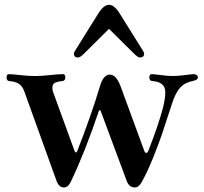

<svg xmlns="http://www.w3.org/2000/svg" viewBox="-20 -782 860 811"><path d="M292 -554.7Q292 -559.1 295.9 -565.9L395 -724.6Q418 -761.7 440.4 -761.7Q462.9 -761.7 485.8 -724.6L585 -565.9Q588.9 -559.1 588.9 -554.7Q588.9 -547.9 584.5 -543.5Q580.1 -539.1 572.3 -539.1Q562.5 -539.1 547.9 -553.7L441.4 -659.2H439.5L333 -553.7Q318.4 -539.1 308.6 -539.1Q300.8 -539.1 296.4 -543.5Q292 -547.9 292 -554.7ZM7.8 -455.1Q7.8 -468.8 17.6 -468.8Q28.3 -468.8 65.4 -464.8Q99.6 -460.9 127.9 -460.9Q155.8 -460.9 189.9 -464.8Q227.1 -468.8 246.1 -468.8Q255.9 -468.8 255.9 -455.1Q255.9 -440.9 243.2 -439.5Q232.9 -438.5 227.5 -437.5Q222.2 -436.5 214.8 -433.6Q207.5 -430.7 204.3 -424.8Q201.2 -418.9 201.2 -409.7Q201.2 -400.4 205.6 -389.6L294.9 -144.5Q297.4 -138.2 300.3 -138.2Q303.7 -138.2 306.6 -144.5Q366.2 -297.4 401.9 -417Q416.5 -466.8 443.8 -466.8Q471.2 -466.8 489.7 -416.5L590.3 -142.6Q592.8 -136.2 597.7 -136.2Q602.5 -136.2 606 -143.6Q648.9 -252.9 668 -325.2Q678.2 -365.2 678.2 -392.6Q678.2 -435.5 624.5 -439.5Q610.8 -439.9 610.8 -455.1Q610.8 -468.8 621.6 -468.8Q628.9 -468.8 660.2 -464.8Q690.9 -460.9 710.4 -460.9Q730 -460.9 760.7 -464.8Q792 -468.8 799.3 -468.8Q804.7 -468.8 810.3 -465.1Q815.9 -461.4 815.9 -455.1Q815.9 -444.3 795.9 -440.4Q761.7 -434.1 741.5 -412.4Q721.2 -390.6 706.1 -342.8Q680.7 -264.2 665.5 -219.2Q650.4 -174.3 626.2 -114.5Q602.1 -54.7 579.1 -13.7Q566.4 9.8 549.3 9.8Q526.9 9.8 516.6 -14.2L404.3 -315.9H398.4Q339.8 -141.1 278.8 -13.7Q267.6 9.8 250 9.8Q230.5 9.8 220.2 -14.2L82 -397.5Q74.2 -418.9 59.3 -428.2Q44.4 -437.5 20 -439.5Q7.8 -439.9 7.8 -455.1Z"/></svg>

Font: Monomachus
Style: Medium
Weight: 500
Designer: Alexey Kryukov
Version: Version 1.0